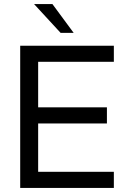

<svg xmlns="http://www.w3.org/2000/svg" viewBox="-20 -921 625 941"><path d="M79 -697H538V-618H167V-395H504V-316H167V-79H538V0H79ZM147 -901H237L341 -760H277Z"/></svg>

Font: HK Grotesk
Style: Regular
Weight: 400
Designer: Alfredo Marco Pradil
Foundry: Hanken Design Co.
Version: Version 3.001